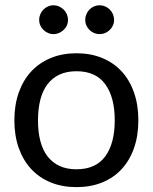

<svg xmlns="http://www.w3.org/2000/svg" viewBox="-20 -722 596 748"><path d="M278 -514.5Q333.5 -514.5 378.2 -496Q423 -477.5 454.2 -443.5Q485.5 -409.5 502.2 -361.2Q519 -313 519 -253.5Q519 -193.5 502.2 -145.5Q485.5 -97.5 454.2 -63.5Q423 -29.5 378.2 -11.2Q333.5 7 278 7Q222.5 7 177.8 -11.2Q133 -29.5 101.5 -63.5Q70 -97.5 53 -145.5Q36 -193.5 36 -253.5Q36 -313 53 -361.2Q70 -409.5 101.5 -443.5Q133 -477.5 177.8 -496Q222.5 -514.5 278 -514.5ZM278 -62.5Q353 -62.5 390 -112.8Q427 -163 427 -253Q427 -343.5 390 -394Q353 -444.5 278 -444.5Q240 -444.5 212 -431.5Q184 -418.5 165.2 -394Q146.5 -369.5 137.2 -333.8Q128 -298 128 -253Q128 -208 137.2 -172.5Q146.5 -137 165.2 -112.8Q184 -88.5 212 -75.5Q240 -62.5 278 -62.5ZM245 -644.5Q245 -633 240.5 -623Q236 -613 228 -605.5Q220 -598 209.8 -593.5Q199.5 -589 188 -589Q177 -589 167 -593.5Q157 -598 149.2 -605.5Q141.5 -613 137 -623Q132.5 -633 132.5 -644.5Q132.5 -656 137 -666.5Q141.5 -677 149.2 -684.8Q157 -692.5 167 -697Q177 -701.5 188 -701.5Q199.5 -701.5 209.8 -697Q220 -692.5 228 -684.8Q236 -677 240.5 -666.5Q245 -656 245 -644.5ZM424.5 -644.5Q424.5 -633 420 -623Q415.5 -613 407.8 -605.5Q400 -598 389.8 -593.5Q379.5 -589 368 -589Q356.5 -589 346.2 -593.5Q336 -598 328.5 -605.5Q321 -613 316.5 -623Q312 -633 312 -644.5Q312 -656 316.5 -666.5Q321 -677 328.5 -684.8Q336 -692.5 346.2 -697Q356.5 -701.5 368 -701.5Q379.5 -701.5 389.8 -697Q400 -692.5 407.8 -684.8Q415.5 -677 420 -666.5Q424.5 -656 424.5 -644.5Z"/></svg>

Font: 8514790e538f44c2 - subset of Lato
Style: Regular
Weight: 400
Version: Version 1.104; Western+Polish opensource